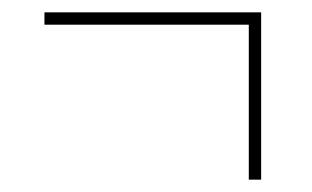

<svg xmlns="http://www.w3.org/2000/svg" viewBox="-20 -396 505 311"><path d="M383 -105V-356H52V-376H403V-105Z"/></svg>

Font: Noto Serif Display Condensed ExtraLight
Style: Regular
Weight: 200
Width: 3
Designer: Monotype Design Team
Foundry: Monotype Imaging Inc.
Version: Version 2.009